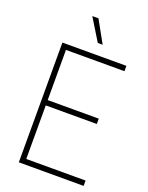

<svg xmlns="http://www.w3.org/2000/svg" viewBox="-172 -1029 859 1115"><g transform="rotate(20 258.0 -472.0)"><path d="M122.5 -33H489V0H88.5V-740H484V-707H122.5V-397H438V-364H122.5ZM282.5 -808 199 -944H237L312.5 -808Z"/></g></svg>

Font: Encode Sans Semi Condensed Thin
Style: Regular
Weight: 250
Width: 4
Designer: Multiple Designers
Foundry: Impallari Type
Version: Version 2.000